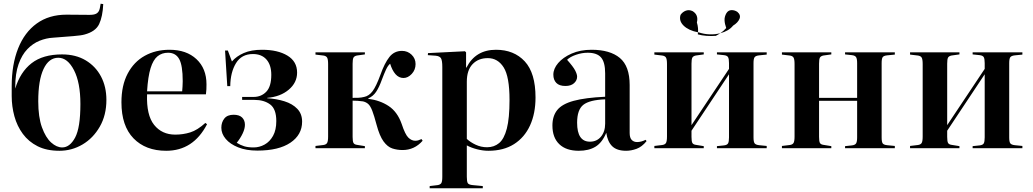

<svg xmlns="http://www.w3.org/2000/svg" viewBox="-20 -798 5565 1034"><path d="M300 14Q231 14 182.5 -10.5Q134 -35 103 -77Q72 -119 57.5 -172Q43 -225 43 -281V-334Q43 -450 77.5 -537Q112 -624 178 -671.5Q244 -719 338 -719Q369 -719 400 -718.5Q431 -718 462 -718Q486 -718 497.5 -724Q509 -730 514 -742Q517 -749 518.5 -758.5Q520 -768 522 -778L536 -776Q533 -709 514 -668.5Q495 -628 435 -612Q418 -607 374.5 -603.5Q331 -600 266 -595Q229 -593 193 -578.5Q157 -564 127.5 -533.5Q98 -503 80 -452.5Q62 -402 62 -327V-321Q89 -410 150 -457.5Q211 -505 314 -505Q388 -505 441.5 -473Q495 -441 524 -386Q553 -331 553 -260Q553 -178 517.5 -116Q482 -54 424.5 -20Q367 14 300 14ZM315 -4Q356 -4 384.5 -57Q413 -110 413 -238Q413 -353 378.5 -420Q344 -487 294 -487Q243 -487 214.5 -426.5Q186 -366 186 -253Q186 -167 206 -112Q226 -57 255.5 -30.5Q285 -4 315 -4Z M875 14Q764 14 699 -53Q634 -120 634 -247Q634 -338 667.5 -401.5Q701 -465 759.5 -497.5Q818 -530 893 -530Q984 -530 1038 -479.5Q1092 -429 1092 -344Q1092 -330 1091.5 -317Q1091 -304 1089 -290H772Q768 -178 810 -125.5Q852 -73 924 -73Q966 -73 1004.5 -85Q1043 -97 1086 -136L1095 -129Q1021 14 875 14ZM772 -306H961Q962 -318 963 -332Q964 -346 964 -361Q964 -446 945 -480Q926 -514 885 -514Q852 -514 828.5 -495Q805 -476 791 -431Q777 -386 772 -306Z M1366 13Q1306 13 1262.5 -4.5Q1219 -22 1195.5 -50Q1172 -78 1172 -110Q1172 -139 1188 -159.5Q1204 -180 1238 -180Q1269 -180 1284 -165Q1299 -150 1299 -126Q1299 -105 1287 -79.5Q1275 -54 1255 -29Q1274 -17 1294.5 -10.5Q1315 -4 1346 -4Q1377 -4 1405 -19.5Q1433 -35 1450.5 -66.5Q1468 -98 1468 -146Q1468 -211 1435 -235.5Q1402 -260 1351 -260H1284V-276H1346Q1387 -276 1414 -304Q1441 -332 1441 -395Q1441 -448 1415 -477.5Q1389 -507 1342 -507Q1281 -507 1251 -458Q1221 -409 1220 -334H1204L1192 -526H1207L1229 -467Q1253 -495 1293 -512.5Q1333 -530 1391 -530Q1476 -530 1528 -498.5Q1580 -467 1580 -407Q1580 -353 1535 -315Q1490 -277 1419 -271V-269Q1469 -266 1512 -252.5Q1555 -239 1581 -212Q1607 -185 1607 -143Q1607 -72 1544 -29.5Q1481 13 1366 13Z M2148 10Q2119 10 2093 1.5Q2067 -7 2045.5 -36.5Q2024 -66 2008 -126Q1995 -175 1985 -201Q1975 -227 1963.5 -237.5Q1952 -248 1935 -252Q1922 -254 1907 -255Q1892 -256 1879 -256V-61Q1879 -37 1883.5 -28.5Q1888 -20 1902 -18L1945 -11V0H1679V-12L1721 -17Q1736 -19 1741.5 -28Q1747 -37 1747 -63V-453Q1747 -479 1741.5 -488Q1736 -497 1721 -499L1679 -504V-516H1945V-505L1902 -499Q1888 -496 1883.5 -487.5Q1879 -479 1879 -455V-271Q1896 -271 1910.5 -271.5Q1925 -272 1941 -276Q1967 -281 1986.5 -307Q2006 -333 2029 -396Q2051 -458 2077 -491Q2103 -524 2145 -524Q2175 -524 2196.5 -503.5Q2218 -483 2218 -453Q2218 -422 2197.5 -400Q2177 -378 2153 -378Q2128 -378 2110 -398.5Q2092 -419 2081 -455Q2069 -445 2059 -423.5Q2049 -402 2037 -370Q2022 -328 2005.5 -303.5Q1989 -279 1963 -268V-266Q2026 -258 2073 -227Q2120 -196 2143 -131Q2162 -73 2179.5 -56.5Q2197 -40 2216 -40Q2225 -40 2232 -42Q2239 -44 2250 -49L2256 -40Q2212 10 2148 10Z M2294 216V204L2336 199Q2350 197 2356 189Q2362 181 2362 154V-437Q2362 -472 2355 -484Q2348 -496 2326 -498L2284 -501L2285 -512L2484 -522L2490 -516V-434H2492Q2541 -530 2651 -530Q2748 -530 2806 -467.5Q2864 -405 2864 -273Q2864 -187 2834.5 -122.5Q2805 -58 2748.5 -22Q2692 14 2610 14Q2581 14 2549.5 6Q2518 -2 2494 -15V154Q2494 179 2499 188Q2504 197 2527 199L2580 204V216ZM2603 -5Q2641 -5 2668 -27.5Q2695 -50 2709.5 -105.5Q2724 -161 2724 -260Q2724 -385 2692.5 -435Q2661 -485 2607 -485Q2556 -485 2525 -452.5Q2494 -420 2494 -358V-50Q2513 -32 2542 -18.5Q2571 -5 2603 -5Z M3097 14Q3029 14 2992 -21.5Q2955 -57 2955 -122Q2955 -173 2981 -205.5Q3007 -238 3069.5 -255Q3132 -272 3239 -277V-403Q3239 -463 3217 -488.5Q3195 -514 3145 -514Q3114 -514 3082 -503Q3050 -492 3034 -476Q3067 -439 3077.5 -418.5Q3088 -398 3088 -385Q3088 -365 3071.5 -350Q3055 -335 3025 -335Q2992 -335 2976 -351.5Q2960 -368 2960 -396Q2960 -428 2986 -458.5Q3012 -489 3058.5 -509.5Q3105 -530 3166 -530Q3265 -530 3318 -486Q3371 -442 3371 -340V-82Q3371 -56 3382 -44.5Q3393 -33 3411 -33Q3433 -33 3457 -45L3462 -38Q3437 -7 3408 3.5Q3379 14 3352 14Q3302 14 3277 -10.5Q3252 -35 3245 -83Q3223 -30 3187 -8Q3151 14 3097 14ZM3157 -35Q3194 -35 3216.5 -62Q3239 -89 3239 -132V-263Q3155 -260 3121.5 -233.5Q3088 -207 3088 -137Q3088 -35 3157 -35Z M3504 0V-12L3546 -17Q3561 -19 3566.5 -28Q3572 -37 3572 -63V-453Q3572 -479 3566.5 -488Q3561 -497 3546 -499L3504 -504V-516H3770V-505L3727 -499Q3713 -496 3708.5 -487.5Q3704 -479 3704 -455V-124L3906 -427V-458Q3906 -481 3901 -490Q3896 -499 3879 -501L3841 -505V-516H4109V-504L4069 -500Q4050 -498 4044 -490Q4038 -482 4038 -458V-58Q4038 -34 4044 -26Q4050 -18 4069 -16L4109 -12V0H3841V-11L3879 -15Q3896 -17 3901 -26Q3906 -35 3906 -58V-398L3704 -94V-61Q3704 -37 3708.5 -28.5Q3713 -20 3727 -18L3770 -11V0ZM3742 -624Q3771 -614 3801.5 -613Q3832 -612 3859 -619Q3877 -631 3891 -647Q3883 -669 3882 -688.5Q3881 -708 3892 -727Q3902 -743 3919 -743.5Q3936 -744 3951 -734Q3971 -717 3962.5 -696.5Q3954 -676 3928 -660Q3905 -631 3859 -619Q3847 -611 3835 -605Q3811 -603 3784.5 -605Q3758 -607 3738 -613Q3739 -619 3739 -624Q3688 -634 3661.5 -660Q3635 -686 3645 -718Q3656 -734 3673.5 -740.5Q3691 -747 3710 -738Q3743 -718 3733 -677Q3738 -660 3739 -647Q3740 -634 3739 -624Z M4191 0V-12L4233 -17Q4248 -19 4253.5 -28Q4259 -37 4259 -63V-453Q4259 -479 4253.5 -488Q4248 -497 4233 -499L4191 -504V-516H4457V-505L4414 -499Q4400 -496 4395.5 -487.5Q4391 -479 4391 -455V-271H4596V-458Q4596 -481 4590.5 -490Q4585 -499 4568 -501L4531 -505V-516H4799V-504L4758 -500Q4739 -498 4733.5 -490Q4728 -482 4728 -458V-58Q4728 -34 4733.5 -26Q4739 -18 4758 -16L4799 -12V0H4531V-11L4568 -15Q4585 -17 4590.5 -26Q4596 -35 4596 -58V-255H4391V-61Q4391 -37 4395.5 -28.5Q4400 -20 4414 -18L4457 -11V0Z M4881 0V-12L4923 -17Q4938 -19 4943.5 -28Q4949 -37 4949 -63V-453Q4949 -479 4943.5 -488Q4938 -497 4923 -499L4881 -504V-516H5147V-505L5104 -499Q5090 -496 5085.5 -487.5Q5081 -479 5081 -455V-124L5283 -427V-458Q5283 -481 5278 -490Q5273 -499 5256 -501L5218 -505V-516H5486V-504L5446 -500Q5427 -498 5421 -490Q5415 -482 5415 -458V-58Q5415 -34 5421 -26Q5427 -18 5446 -16L5486 -12V0H5218V-11L5256 -15Q5273 -17 5278 -26Q5283 -35 5283 -58V-398L5081 -94V-61Q5081 -37 5085.5 -28.5Q5090 -20 5104 -18L5147 -11V0Z"/></svg>

Font: Literata 72pt SemiBold
Style: Regular
Weight: 600
Designer: Latin by Veronika Burian and Jose Scaglione. Greek by Irene Vlachou. Cyrillic by Vera Evstafieva.
Foundry: TypeTogether
Version: Version 3.002